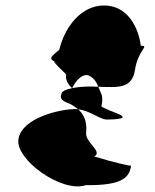

<svg xmlns="http://www.w3.org/2000/svg" viewBox="-20 -660 563 697"><path d="M47 -155C35 -80 206 42 292 12C426 14 450 -17 456 -59C456 -56 394 -70 322 -92C356 -110 285 -144 293 -182C296 -222 283 -246 264 -263C259 -264 257 -264 252 -264C200 -264 59 -233 47 -155ZM195 -479C145 -440 169 -446 196 -425C159 -450 181 -428 220 -390C217 -371 226 -354 242 -340C256 -370 281 -394 302 -386C321 -377 330 -362 337 -345C408 -343 459 -337 470 -406C481 -480 525 -494 491 -494C488 -526 462 -640 357 -640C276 -640 216 -565 195 -479ZM203 -319C195 -299 210 -292 236 -282C246 -277 255 -270 264 -263C309 -258 342 -226 368 -226C406 -226 424 -230 425 -234C427 -244 391 -251 352 -271L348 -274C352 -289 353 -309 347 -321C343 -329 341 -337 337 -345C329 -345 320 -346 312 -346C285 -346 261 -344 242 -340C217 -335 204 -328 203 -319Z"/></svg>

Font: Ampere
Style: SuCndIta
Weight: 400
Version: Version 1